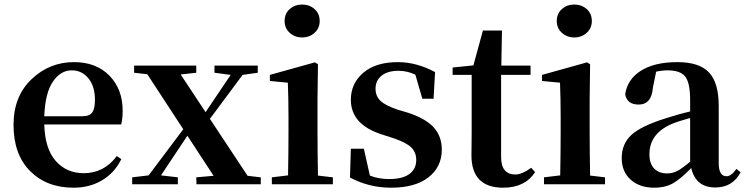

<svg xmlns="http://www.w3.org/2000/svg" viewBox="-20 -831 3361 866"><path d="M179.7 -306.6H350.6Q383.8 -306.6 396 -323.7Q408.2 -340.8 408.2 -380.9Q408.2 -441.4 378.9 -477.5Q349.6 -513.7 303.7 -513.7Q252.9 -513.7 218.3 -462.4Q183.6 -411.1 179.7 -306.6ZM526.4 -269.5H179.7Q182.6 -160.2 231.4 -105Q280.3 -49.8 357.4 -49.8Q449.2 -49.8 506.8 -127L527.3 -113.3Q497.1 -51.8 440.9 -18.1Q384.8 15.6 311.5 15.6Q190.4 15.6 115.7 -59.6Q41 -134.8 41 -267.6Q41 -396.5 122.1 -473.6Q203.1 -550.8 313.5 -550.8Q414.1 -550.8 473.6 -489.7Q533.2 -428.7 533.2 -332Q533.2 -293 526.4 -269.5Z M1096.7 -38.1 1156.2 -31.2V0H866.2L865.2 -31.2L943.4 -38.1L825.2 -218.8L706.1 -40L782.2 -31.2V0H576.2V-31.2L650.4 -40L806.6 -248L644.5 -496.1L585 -502.9V-535.2H865.2V-502.9L794.9 -495.1L907.2 -325.2L1020.5 -493.2L947.3 -502.9V-535.2H1142.6V-502.9L1074.2 -493.2L926.8 -294.9Z M1263.7 -736.3Q1263.7 -769.5 1286.6 -790Q1309.6 -810.5 1342.8 -810.5Q1376 -810.5 1398.9 -790Q1421.9 -769.5 1421.9 -736.3Q1421.9 -704.1 1398.9 -683.1Q1376 -662.1 1342.8 -662.1Q1309.6 -662.1 1286.6 -683.1Q1263.7 -704.1 1263.7 -736.3ZM1414.1 -39.1 1481.4 -31.2V0H1206.1V-31.2L1279.3 -40Q1281.2 -153.3 1281.2 -235.4V-305.7Q1281.2 -382.8 1278.3 -458L1197.3 -465.8V-493.2L1400.4 -549.8L1414.1 -541L1412.1 -384.8V-235.4Q1412.1 -152.3 1414.1 -39.1Z M1772.5 -336.9 1824.2 -321.3Q1902.3 -294.9 1937.5 -254.9Q1972.7 -214.8 1972.7 -156.2Q1972.7 -78.1 1912.6 -31.2Q1852.5 15.6 1744.1 15.6Q1644.5 15.6 1558.6 -30.3L1562.5 -160.2H1621.1L1648.4 -39.1Q1686.5 -23.4 1735.4 -23.4Q1794.9 -23.4 1826.2 -45.9Q1857.4 -68.4 1857.4 -109.4Q1857.4 -143.6 1835.4 -165.5Q1813.5 -187.5 1756.8 -207L1702.1 -224.6Q1562.5 -269.5 1562.5 -380.9Q1562.5 -455.1 1618.7 -502.9Q1674.8 -550.8 1774.4 -550.8Q1858.4 -550.8 1942.4 -505.9L1935.5 -385.7H1884.8L1853.5 -494.1Q1817.4 -511.7 1777.3 -511.7Q1728.5 -511.7 1701.2 -489.7Q1673.8 -467.8 1673.8 -430.7Q1673.8 -398.4 1695.3 -377Q1716.8 -355.5 1772.5 -336.9Z M2376 -74.2 2393.6 -54.7Q2347.7 15.6 2250 15.6Q2106.4 15.6 2106.4 -130.9Q2106.4 -146.5 2106.9 -178.7Q2107.4 -210.9 2107.4 -231.4V-493.2H2021.5V-526.4L2115.2 -536.1L2158.2 -693.4H2244.1L2241.2 -535.2H2373V-493.2H2240.2V-123Q2240.2 -43.9 2304.7 -43.9Q2334 -43.9 2376 -74.2Z M2491.2 -736.3Q2491.2 -769.5 2514.2 -790Q2537.1 -810.5 2570.3 -810.5Q2603.5 -810.5 2626.5 -790Q2649.4 -769.5 2649.4 -736.3Q2649.4 -704.1 2626.5 -683.1Q2603.5 -662.1 2570.3 -662.1Q2537.1 -662.1 2514.2 -683.1Q2491.2 -704.1 2491.2 -736.3ZM2641.6 -39.1 2709 -31.2V0H2433.6V-31.2L2506.8 -40Q2508.8 -153.3 2508.8 -235.4V-305.7Q2508.8 -382.8 2505.9 -458L2424.8 -465.8V-493.2L2627.9 -549.8L2641.6 -541L2639.6 -384.8V-235.4Q2639.6 -152.3 2641.6 -39.1Z M3092.8 -101.6V-298.8Q3034.2 -282.2 3018.6 -275.4Q2909.2 -232.4 2909.2 -135.7Q2909.2 -92.8 2930.7 -70.8Q2952.1 -48.8 2989.3 -48.8Q3013.7 -48.8 3035.2 -60.1Q3056.6 -71.3 3092.8 -101.6ZM3301.8 -69.3 3320.3 -53.7Q3284.2 14.6 3206.1 14.6Q3118.2 14.6 3097.7 -73.2Q3051.8 -25.4 3016.6 -4.9Q2981.4 15.6 2929.7 15.6Q2865.2 15.6 2824.7 -20.5Q2784.2 -56.6 2784.2 -118.2Q2784.2 -181.6 2827.6 -222.2Q2871.1 -262.7 2984.4 -297.9Q3044.9 -317.4 3092.8 -328.1V-378.9Q3092.8 -457 3070.8 -485.4Q3048.8 -513.7 2991.2 -513.7Q2965.8 -513.7 2939.5 -507.8L2924.8 -435.5Q2918.9 -359.4 2860.4 -359.4Q2808.6 -359.4 2799.8 -405.3Q2809.6 -473.6 2871.1 -512.2Q2932.6 -550.8 3035.2 -550.8Q3133.8 -550.8 3177.7 -504.4Q3221.7 -458 3221.7 -353.5V-95.7Q3221.7 -36.1 3256.8 -36.1Q3278.3 -36.1 3301.8 -69.3Z"/></svg>

Font: GenYoMin TW TTF Bold
Style: Regular
Weight: 700
Version: Version 1.300